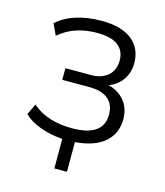

<svg xmlns="http://www.w3.org/2000/svg" viewBox="-98 -572 672 780"><g transform="rotate(15 238.0 -182.5)"><path d="M203 132V8Q152 4 109 -11.5Q66 -27 40 -53L62 -99Q94 -70 137 -57Q180 -44 227 -44Q296 -44 328.5 -67.5Q361 -91 361 -136Q361 -179 334 -201.5Q307 -224 255 -224H141V-273H250Q293 -273 319.5 -296Q346 -319 346 -360Q346 -401 317 -423Q288 -445 229 -445Q183 -445 143 -432Q103 -419 69 -390L47 -437Q80 -467 128.5 -482Q177 -497 233 -497Q318 -497 362 -462Q406 -427 406 -365Q406 -323 383 -292Q360 -261 320 -249L319 -254Q368 -244 395 -212Q422 -180 422 -133Q422 -73 379.5 -36Q337 1 256 7V132Z"/></g></svg>

Font: Nunito Sans 10pt SemiCondensed Light
Style: Regular
Weight: 300
Width: 4
Designer: Vernon Adams
Foundry: Vernon Adams
Version: Version 3.101;gftools[0.9.27]